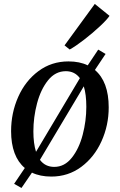

<svg xmlns="http://www.w3.org/2000/svg" viewBox="-20 -864 594 952"><path d="M234.5 11.5Q179 11.5 138.5 -8L86.5 68L50 47.5L103 -31Q69.5 -59 52.2 -105.2Q35 -151.5 35 -213.5Q35 -304.5 70.5 -384Q106 -463.5 170.8 -511.5Q235.5 -559.5 319.5 -559.5Q375 -559.5 415 -540L467 -618L503.5 -596.5L450.5 -517Q484.5 -488.5 501.8 -441.8Q519 -395 519 -331.5Q519 -242.5 483.2 -163.5Q447.5 -84.5 382.8 -36.5Q318 11.5 234.5 11.5ZM145.5 -212.5Q145.5 -153 158.5 -111.5L159 -112L376 -476.5Q350.5 -511 306.5 -511Q254.5 -511 218.2 -465.8Q182 -420.5 163.8 -351.8Q145.5 -283 145.5 -212.5ZM408 -334.5Q408 -395.5 395.5 -436L178 -71.5Q204 -36.5 249 -36.5Q300 -36.5 336 -81.8Q372 -127 390 -195.8Q408 -264.5 408 -334.5ZM300 -639 450 -844.5 523 -785.5Q512 -768 475.8 -734Q439.5 -700 396.8 -667Q354 -634 325.5 -618.5Z"/></svg>

Font: Merriweather Text
Style: Italic
Weight: 400
Italic angle: -7.8°
Designer: Eben Sorkin
Foundry: Eben Sorkin
Version: Version 2.100